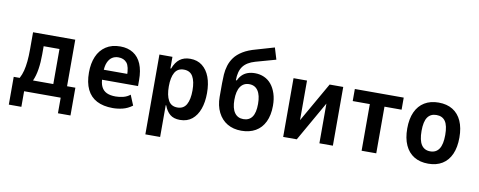

<svg xmlns="http://www.w3.org/2000/svg" viewBox="-73 -1081 4020 1613"><g transform="rotate(10 1937.5 -274.0)"><path d="M43 133V-104H94Q111 -136 120 -171.5Q129 -207 133.5 -252Q138 -297 138 -357V-501H498V-104H569V133H462V0H150V133ZM208 -102H381V-401H246V-331Q246 -263 237 -204.5Q228 -146 208 -102Z M907 10Q826 10 770.5 -19Q715 -48 687 -106Q659 -164 659 -250Q659 -328 684 -386.5Q709 -445 759 -478Q809 -511 882 -511Q946 -511 992 -482Q1038 -453 1061.5 -397Q1085 -341 1085 -259V-209H759V-294H992L979 -274Q979 -357 953.5 -387.5Q928 -418 881 -418Q851 -418 828 -403Q805 -388 791 -355.5Q777 -323 777 -267V-232Q777 -180 792.5 -149Q808 -118 838 -104Q868 -90 914 -90Q945 -90 978 -98Q1011 -106 1037 -127L1073 -40Q1034 -11 991.5 -0.5Q949 10 907 10Z M1216 180V-501H1327V-402H1333Q1354 -458 1389.5 -484.5Q1425 -511 1478 -511Q1539 -511 1581 -478Q1623 -445 1644.5 -387.5Q1666 -330 1666 -251Q1666 -174 1645 -115.5Q1624 -57 1583 -23.5Q1542 10 1480 10Q1427 10 1395.5 -16Q1364 -42 1346 -91H1342V180ZM1441 -89Q1494 -89 1518 -132Q1542 -175 1542 -252Q1542 -329 1518 -370.5Q1494 -412 1441 -412Q1388 -412 1364 -370Q1340 -328 1340 -252Q1340 -175 1364 -132Q1388 -89 1441 -89Z M2004 10Q1935 10 1884 -20Q1833 -50 1804.5 -107Q1776 -164 1776 -239V-355Q1776 -391 1778.5 -429.5Q1781 -468 1792.5 -506Q1804 -544 1828.5 -577.5Q1853 -611 1897.5 -638.5Q1942 -666 2010 -684L2161 -728L2191 -629L2019 -581Q1949 -561 1917.5 -518.5Q1886 -476 1886 -401V-400H1894Q1906 -427 1925.5 -446.5Q1945 -466 1972.5 -476Q2000 -486 2035 -486Q2077 -486 2113 -470Q2149 -454 2174.5 -423Q2200 -392 2215 -346.5Q2230 -301 2230 -243Q2230 -162 2202.5 -105Q2175 -48 2124 -19Q2073 10 2004 10ZM2004 -89Q2053 -89 2078.5 -125Q2104 -161 2104 -236Q2104 -310 2078 -348.5Q2052 -387 2003 -387Q1955 -387 1928.5 -349Q1902 -311 1902 -236Q1902 -164 1928.5 -126.5Q1955 -89 2004 -89Z M2360 0V-501H2475V-137H2460L2668 -501H2784V0H2669V-365H2684L2476 0Z M3029 0V-398H2883V-501H3300V-398H3154V0Z M3598 10Q3527 10 3477 -20.5Q3427 -51 3400.5 -109.5Q3374 -168 3374 -251Q3374 -334 3400.5 -392Q3427 -450 3477 -480.5Q3527 -511 3597 -511Q3668 -511 3717.5 -480.5Q3767 -450 3793 -392Q3819 -334 3819 -251Q3819 -168 3793 -109.5Q3767 -51 3717.5 -20.5Q3668 10 3598 10ZM3597 -95Q3647 -95 3672.5 -133.5Q3698 -172 3698 -252Q3698 -332 3673 -368.5Q3648 -405 3597 -405Q3547 -405 3521.5 -368.5Q3496 -332 3496 -252Q3496 -172 3521.5 -133.5Q3547 -95 3597 -95Z"/></g></svg>

Font: Nunito Sans 7pt Condensed
Style: Bold
Weight: 700
Width: 3
Designer: Vernon Adams
Foundry: Vernon Adams
Version: Version 3.101;gftools[0.9.27]